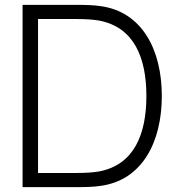

<svg xmlns="http://www.w3.org/2000/svg" viewBox="-20 -770 730 790"><path d="M645.8 -375C645.8 -183.3 563.5 -28.1 393.8 -5.2C367.7 -1 331.2 0 296.9 0H72.9V-750H296.9C331.2 -750 367.7 -749 393.8 -744.8C563.5 -721.9 645.8 -566.7 645.8 -375ZM582.3 -375C582.3 -531.2 532.3 -658.3 387.5 -685.4C365.6 -689.6 329.2 -691.7 296.9 -691.7H136.5V-58.3H296.9C329.2 -58.3 365.6 -60.4 387.5 -64.6C532.3 -91.7 582.3 -218.8 582.3 -375Z"/></svg>

Font: Manrope3 Light
Style: Regular
Weight: 300
Designer: Mikhail Sharanda
Foundry: Mikhail Sharanda
Version: Version 3.000;PS 003.000;hotconv 1.0.88;makeotf.lib2.5.64775